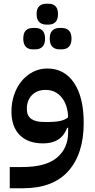

<svg xmlns="http://www.w3.org/2000/svg" viewBox="-20 -763 507 1023"><path d="M32 127H99Q224 127 283.5 77Q343 27 343 -58V-82H338Q307 1 210 1Q129 1 85 -43.5Q41 -88 41 -169Q41 -217 55.5 -259Q70 -301 95.5 -331.5Q121 -362 156 -380Q191 -398 232 -398Q323 -398 374.5 -321.5Q426 -245 426 -108Q426 56 344.5 148Q263 240 103 240H32ZM235 -113Q277 -113 302.5 -119Q328 -125 343 -138Q341 -204 308.5 -244Q276 -284 223 -284Q177 -284 150 -256Q123 -228 123 -183Q123 -146 146.5 -129.5Q170 -113 215 -113ZM296 -500Q273 -500 259 -514Q245 -528 245 -557Q245 -587 259 -600.5Q273 -614 296 -614H310Q333 -614 347 -600.5Q361 -587 361 -557Q361 -528 347 -514Q333 -500 310 -500ZM154 -500Q131 -500 117.5 -514Q104 -528 104 -557Q104 -587 117.5 -600.5Q131 -614 154 -614H169Q192 -614 206 -600.5Q220 -587 220 -557Q220 -528 206 -514Q192 -500 169 -500ZM225 -632Q203 -632 189 -645.5Q175 -659 175 -688Q175 -717 189 -730Q203 -743 225 -743H240Q262 -743 275.5 -730Q289 -717 289 -688Q289 -659 275.5 -645.5Q262 -632 240 -632Z"/></svg>

Font: IBM Plex Sans Arabic Medm
Style: Regular
Weight: 500
Designer: Mike Abbink, Paul van der Laan, Pieter van Rosmalen, Wael Morcos, Khajak Apelian
Foundry: Bold Monday
Version: Version 1.005